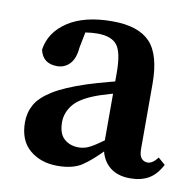

<svg xmlns="http://www.w3.org/2000/svg" viewBox="-60 -515 600 589"><g transform="rotate(10 240.0 -221.0)"><path d="M155 12Q103 12 68.5 -17Q34 -46 34 -103Q34 -133 48 -158Q62 -183 98 -205.5Q134 -228 201 -250Q229 -259 270.5 -270Q312 -281 345 -289V-252Q314 -244 279 -234Q244 -224 225 -216Q181 -198 163.5 -174Q146 -150 146 -123Q146 -87 164 -71Q182 -55 209 -55Q221 -55 233 -59Q245 -63 264.5 -76Q284 -89 319 -115L331 -65H297Q260 -26 231.5 -7Q203 12 155 12ZM381 11Q338 11 313 -13Q288 -37 285 -79V-300Q285 -364 267.5 -386.5Q250 -409 206 -409Q190 -409 169.5 -406Q149 -403 121 -394L173 -428L159 -357Q156 -322 140 -305.5Q124 -289 101 -289Q56 -289 47 -331Q55 -386 106.5 -420Q158 -454 245 -454Q326 -454 362.5 -415.5Q399 -377 399 -286V-84Q399 -63 406.5 -54.5Q414 -46 426 -46Q441 -46 457 -67L479 -48Q462 -16 438.5 -2.5Q415 11 381 11Z"/></g></svg>

Font: Lisu Bosa ExtraBold
Style: Regular
Weight: 800
Designer: David Morse, Annie Olsen, Victor Gaultney, Frank Grießhammer (Latin)
Foundry: SIL International
Version: Version 2.000